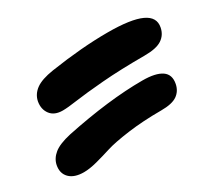

<svg xmlns="http://www.w3.org/2000/svg" viewBox="-94 -732 888 798"><g transform="rotate(-30 350.0 -333.0)"><path d="M162.1 -372.1Q121.6 -372.1 103 -397Q84.5 -421.9 90.8 -457Q97.2 -488.3 124.5 -508.3Q151.9 -528.3 209 -537.1Q361.3 -560.1 483.9 -560.1Q596.2 -560.1 645.8 -537.1Q695.3 -514.2 686 -467.8Q679.7 -435.1 653.1 -417.5Q626.5 -399.9 569.8 -399.9Q452.6 -399.9 366.2 -392.8Q279.8 -385.7 232.4 -378.9Q185.1 -372.1 162.1 -372.1ZM109.9 -106Q64 -106 41.3 -128.9Q18.6 -151.9 25.9 -189Q31.7 -217.3 56.9 -237.8Q82 -258.3 138.2 -271Q349.6 -314.9 509.8 -314.9Q572.8 -314.9 602.1 -294.9Q631.3 -274.9 623 -232.9Q616.7 -201.7 592.3 -184.8Q567.9 -168 516.1 -168Q427.2 -168 355.2 -158.2Q283.2 -148.4 247.1 -137Q210.9 -125.5 174.1 -115.7Q137.2 -106 109.9 -106Z"/></g></svg>

Font: Shantell Sans Irregular
Style: Italic
Weight: 800
Italic angle: -11.31°
Designer: Stephen Nixon, Anya Danilova, Shantell Martin
Foundry: Arrow Type
Version: Version 1.006;[9816181b4]